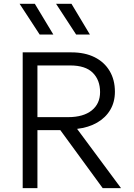

<svg xmlns="http://www.w3.org/2000/svg" viewBox="-20 -970 690 990"><path d="M97 0V-700H348.5Q417.5 -700 467.8 -675Q518 -650 545.2 -604.2Q572.5 -558.5 572.5 -497Q572.5 -444 548.5 -403.5Q524.5 -363 480.8 -337.8Q437 -312.5 377.5 -305.5L604 0H509.5L291 -299H173V0ZM173 -366H331Q409.5 -366 452.8 -400.5Q496 -435 496 -495Q496 -557.5 458.2 -595Q420.5 -632.5 341.5 -632.5H173ZM443.5 -792H372.5L269 -950.5H348.5ZM255 -792H184.5L81 -950.5H159.5Z"/></svg>

Font: Geologica Cursive ExtraLight
Style: Regular
Weight: 250
Designer: Sindre Bremnes, Frode Helland
Foundry: Monokrom Skriftforlag AS
Version: Version 1.010;gftools[0.9.28]